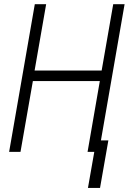

<svg xmlns="http://www.w3.org/2000/svg" viewBox="-20 -731 627 924"><path d="M456.1 0H401.4L460.4 -340.8H138.2L78.6 0H23.9L147.5 -710.9H202.1L146.5 -391.6H469.2L524.9 -710.9H579.6ZM461.4 173.3H403.3L443.4 -55.2H501.5Z"/></svg>

Font: Roboto Mono Light
Style: Italic
Weight: 300
Designer: Google
Version: Version 2.000985; 2015; ttfautohint (v1.3)